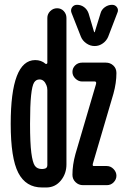

<svg xmlns="http://www.w3.org/2000/svg" viewBox="-20 -785 540 814"><path d="M455.1 -764.6Q468.8 -764.6 476.1 -753.9Q483.4 -743.2 477.5 -730.5L438.5 -628.9Q431.6 -612.3 416 -601.1Q400.4 -589.8 381.3 -589.8Q362.3 -589.8 346.2 -601.1Q330.1 -612.3 323.2 -628.9L283.2 -730.5Q278.3 -743.2 285.6 -753.9Q293 -764.6 306.6 -764.6Q323.2 -764.6 336.4 -754.9Q349.6 -745.1 355.5 -728.5L378.9 -649.4Q378.9 -648.4 380.9 -648.4Q381.8 -648.4 381.8 -649.4L406.2 -728.5Q410.2 -744.1 424.3 -754.4Q438.5 -764.6 455.1 -764.6ZM460.9 -387.7 375 -95.7Q373 -89.8 373 -85.9Q373 -81.1 377.9 -81.1H432.6Q449.2 -81.1 461.4 -68.4Q473.6 -55.7 473.6 -40Q473.6 -24.4 461.9 -12.2Q450.2 0 432.6 0H332Q313.5 0 300.3 -12.7Q287.1 -25.4 287.1 -43.9Q287.1 -85.9 299.8 -131.8L385.7 -423.8Q387.7 -429.7 387.7 -433.6Q387.7 -438.5 382.8 -439.5H328.1Q312.5 -439.5 299.8 -451.7Q287.1 -463.9 287.1 -480Q287.1 -496.1 298.8 -507.8Q310.5 -519.5 328.1 -519.5H428.7Q447.3 -519.5 460.4 -507.3Q473.6 -495.1 473.6 -475.6Q473.6 -433.6 460.9 -387.7ZM147.5 -448.2Q132.8 -448.2 124.5 -435.1Q116.2 -421.9 111.8 -380.4Q107.4 -338.9 107.4 -259.8Q107.4 -178.7 112.8 -137.2Q118.2 -95.7 127.9 -82Q137.7 -68.4 158.2 -68.4Q163.1 -68.4 170.9 -70.3Q180.7 -73.2 180.7 -85V-403.3Q180.7 -415 176.8 -423.8Q167 -448.2 147.5 -448.2ZM158.2 9.8Q89.8 9.8 57.6 -52.2Q25.4 -114.3 25.4 -259.8Q25.4 -529.3 128.9 -530.3Q155.3 -530.3 172.9 -514.6Q174.8 -512.7 177.7 -514.2Q180.7 -515.6 180.7 -518.6V-709Q180.7 -725.6 192.9 -737.8Q205.1 -750 222.2 -750Q239.3 -750 250.5 -737.8Q261.7 -725.6 261.7 -709V-87.9Q261.7 -48.8 238.3 -20Q214.8 8.8 178.7 9.8Z"/></svg>

Font: Rounded-X Mgen+ 1mn medium
Style: Regular
Weight: 500
Designer: [Source Han Sans]
Ryoko NISHIZUKA  (kana & ideographs); Paul D. Hunt (Latin, Greek & Cyrillic); Wenlong ZHANG  (bopomofo
Version: Version 1.059.20150602